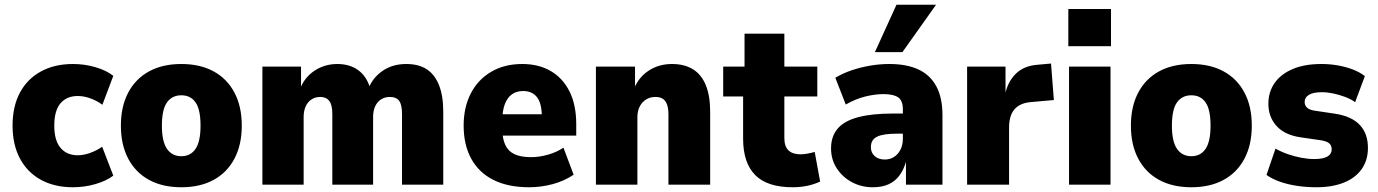

<svg xmlns="http://www.w3.org/2000/svg" viewBox="-20 -779 5813 810"><path d="M288 11Q210 11 152.5 -20.5Q95 -52 64 -110.5Q33 -169 33 -249Q33 -330 64 -388Q95 -446 152.5 -477.5Q210 -509 288 -509Q337 -509 383 -495.5Q429 -482 458 -459L412 -337Q389 -354 361.5 -364Q334 -374 308 -374Q262 -374 235.5 -343.5Q209 -313 209 -249Q209 -186 235.5 -155Q262 -124 308 -124Q334 -124 362 -134.5Q390 -145 411 -160L458 -38Q429 -16 383 -2.5Q337 11 288 11Z M745 11Q666 11 609 -20Q552 -51 521 -109.5Q490 -168 490 -249Q490 -330 521 -388.5Q552 -447 609 -478Q666 -509 745 -509Q824 -509 881 -478Q938 -447 969 -388.5Q1000 -330 1000 -249Q1000 -168 969 -109.5Q938 -51 881 -20Q824 11 745 11ZM745 -120Q784 -120 805 -151Q826 -182 826 -249Q826 -317 805 -347Q784 -377 745 -377Q706 -377 684.5 -347Q663 -317 663 -249Q663 -182 684.5 -151Q706 -120 745 -120Z M1087 0V-498H1250V-407H1247Q1260 -439 1283 -461.5Q1306 -484 1336.5 -496.5Q1367 -509 1403 -509Q1455 -509 1490.5 -483.5Q1526 -458 1541 -409H1536Q1554 -453 1595.5 -481Q1637 -509 1694 -509Q1746 -509 1780 -487Q1814 -465 1832 -420Q1850 -375 1850 -307V0H1676V-298Q1676 -337 1664 -353.5Q1652 -370 1625 -370Q1604 -370 1588 -360Q1572 -350 1563 -331Q1554 -312 1554 -286V0H1382V-298Q1382 -337 1369 -353.5Q1356 -370 1331 -370Q1310 -370 1294 -359.5Q1278 -349 1269.5 -330Q1261 -311 1261 -286V0Z M2213 11Q2123 11 2061.5 -20Q2000 -51 1968 -109.5Q1936 -168 1936 -249Q1936 -326 1966 -384.5Q1996 -443 2052 -476Q2108 -509 2183 -509Q2253 -509 2304 -479Q2355 -449 2383 -392.5Q2411 -336 2411 -255V-207H2081V-297H2279L2266 -283Q2266 -343 2245.5 -369Q2225 -395 2187 -395Q2159 -395 2139.5 -381Q2120 -367 2109.5 -339Q2099 -311 2099 -267V-238Q2099 -195 2111.5 -168Q2124 -141 2150.5 -128.5Q2177 -116 2221 -116Q2255 -116 2292 -126.5Q2329 -137 2357 -156L2400 -42Q2360 -15 2311 -2Q2262 11 2213 11Z M2494 0V-498H2659V-408H2656Q2677 -456 2719 -482.5Q2761 -509 2815 -509Q2867 -509 2903 -487Q2939 -465 2957.5 -420Q2976 -375 2976 -307V0H2800V-296Q2800 -323 2793.5 -339.5Q2787 -356 2775 -363Q2763 -370 2745 -370Q2723 -370 2706 -359.5Q2689 -349 2679 -330Q2669 -311 2669 -285V0Z M3324 11Q3217 11 3166 -40.5Q3115 -92 3115 -194V-372H3031V-498H3121V-637H3289V-498H3428V-372H3289V-197Q3289 -161 3306.5 -144.5Q3324 -128 3357 -128Q3371 -128 3387 -131Q3403 -134 3417 -138L3440 -13Q3414 -1 3385 5Q3356 11 3324 11Z M3662 11Q3614 11 3574 -10.5Q3534 -32 3510 -69Q3486 -106 3486 -153Q3486 -204 3514 -236.5Q3542 -269 3600 -284.5Q3658 -300 3748 -300H3807V-215H3763Q3735 -215 3714.5 -212Q3694 -209 3680.5 -202.5Q3667 -196 3660.5 -185Q3654 -174 3654 -158Q3654 -135 3670 -120.5Q3686 -106 3713 -106Q3734 -106 3751 -116.5Q3768 -127 3778.5 -147Q3789 -167 3789 -194V-318Q3789 -354 3769.5 -368Q3750 -382 3707 -382Q3672 -382 3631 -372Q3590 -362 3548 -338L3504 -451Q3536 -470 3573 -482.5Q3610 -495 3650.5 -502Q3691 -509 3732 -509Q3805 -509 3854.5 -486Q3904 -463 3930 -415Q3956 -367 3956 -293V0H3802V-96Q3792 -62 3774 -38Q3756 -14 3728.5 -1.5Q3701 11 3662 11ZM3671 -559 3762 -759H3929L3787 -559Z M4060 0V-498H4222V-375H4219Q4230 -433 4265 -467.5Q4300 -502 4359 -506L4414 -511L4426 -357L4326 -348Q4283 -344 4260 -318Q4237 -292 4237 -240V0Z M4487 -584V-741H4667V-584ZM4490 0V-498H4665V0Z M5006 11Q4927 11 4870 -20Q4813 -51 4782 -109.5Q4751 -168 4751 -249Q4751 -330 4782 -388.5Q4813 -447 4870 -478Q4927 -509 5006 -509Q5085 -509 5142 -478Q5199 -447 5230 -388.5Q5261 -330 5261 -249Q5261 -168 5230 -109.5Q5199 -51 5142 -20Q5085 11 5006 11ZM5006 -120Q5045 -120 5066 -151Q5087 -182 5087 -249Q5087 -317 5066 -347Q5045 -377 5006 -377Q4967 -377 4945.5 -347Q4924 -317 4924 -249Q4924 -182 4945.5 -151Q4967 -120 5006 -120Z M5534 11Q5491 11 5451.5 5Q5412 -1 5379.5 -12.5Q5347 -24 5323 -41L5361 -152Q5386 -138 5413.5 -128.5Q5441 -119 5470 -113.5Q5499 -108 5524 -108Q5562 -108 5580 -118.5Q5598 -129 5598 -149Q5598 -166 5587.5 -174.5Q5577 -183 5554 -187L5465 -200Q5399 -210 5365 -248Q5331 -286 5331 -341Q5331 -391 5357 -428.5Q5383 -466 5433 -487.5Q5483 -509 5555 -509Q5591 -509 5624.5 -503Q5658 -497 5687 -486Q5716 -475 5738 -458L5697 -348Q5679 -361 5655 -370Q5631 -379 5605.5 -384.5Q5580 -390 5557 -390Q5520 -390 5502 -379Q5484 -368 5484 -349Q5484 -334 5494.5 -324.5Q5505 -315 5527 -312L5614 -299Q5683 -288 5717 -251.5Q5751 -215 5751 -155Q5751 -103 5724.5 -65.5Q5698 -28 5649 -8.5Q5600 11 5534 11Z"/></svg>

Font: Nunito Sans 10pt SemiCondensed Black
Style: Regular
Weight: 900
Width: 4
Designer: Vernon Adams
Foundry: Vernon Adams
Version: Version 3.101;gftools[0.9.27]